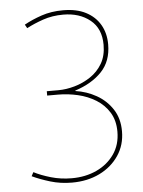

<svg xmlns="http://www.w3.org/2000/svg" viewBox="-53 -783 621 836"><g transform="rotate(-5 257.0 -364.5)"><path d="M228 11Q178 11 133.5 -2.5Q89 -16 55 -32L64 -49Q95 -33 138 -20.5Q181 -8 229 -8Q289 -8 337.5 -30.5Q386 -53 415 -94.5Q444 -136 444 -193Q444 -242 422.5 -277Q401 -312 365.5 -334Q330 -356 287 -366Q244 -376 201 -376H153V-395H204Q238 -395 275 -405.5Q312 -416 344.5 -437.5Q377 -459 397 -493Q417 -527 417 -575Q417 -646 370.5 -683.5Q324 -721 253 -721Q205 -721 164.5 -707Q124 -693 92 -676L83 -692Q117 -711 159.5 -725.5Q202 -740 254 -740Q313 -740 353.5 -719Q394 -698 415.5 -661Q437 -624 437 -575Q437 -502 394 -456.5Q351 -411 277 -387V-385Q326 -378 368.5 -354Q411 -330 437.5 -289.5Q464 -249 464 -193Q464 -133 433 -87Q402 -41 349 -15Q296 11 228 11Z"/></g></svg>

Font: Murecho Thin
Style: Regular
Weight: 100
Designer: Neil Summerour
Foundry: Positype
Version: Version 1.010